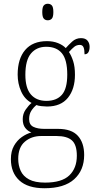

<svg xmlns="http://www.w3.org/2000/svg" viewBox="-20 -762 513 1022"><path d="M217 240Q128 240 83 198.5Q38 157 38 85Q38 43 54.5 14Q71 -15 96 -32.5Q121 -50 147 -57Q128 -64 114.5 -81Q101 -98 101 -128Q101 -156 116.5 -178.5Q132 -201 148 -214Q111 -234 92.5 -275.5Q74 -317 74 -365Q74 -449 114 -496Q154 -543 230 -543Q263 -543 289 -532.5Q315 -522 330 -506Q344 -522 364 -540.5Q384 -559 411 -559Q435 -559 446 -545.5Q457 -532 457 -513Q457 -495 450.5 -484Q444 -473 430 -473Q430 -498 424.5 -510.5Q419 -523 405 -523Q388 -523 375.5 -513Q363 -503 347 -485Q360 -466 369.5 -436.5Q379 -407 379 -364Q379 -288 341.5 -241.5Q304 -195 230 -195Q219 -195 200.5 -197Q182 -199 174 -203Q158 -190 146.5 -172Q135 -154 135 -128Q135 -98 157.5 -87Q180 -76 216 -76H289Q361 -76 394.5 -39Q428 -2 428 63Q428 144 375 192Q322 240 217 240ZM227 -225Q281 -225 309.5 -257.5Q338 -290 338 -365Q338 -444 309.5 -478.5Q281 -513 226 -513Q175 -513 145 -477.5Q115 -442 115 -364Q115 -293 144.5 -259Q174 -225 227 -225ZM220 210Q309 210 349 171.5Q389 133 389 67Q389 9 363 -14.5Q337 -38 281 -38H199Q148 -38 112.5 -8Q77 22 77 84Q77 118 90 147Q103 176 134.5 193Q166 210 220 210ZM234 -654Q221 -654 213 -663Q205 -672 205 -698Q205 -724 213 -733Q221 -742 234 -742Q248 -742 256 -733Q264 -724 264 -698Q264 -672 256 -663Q248 -654 234 -654Z"/></svg>

Font: Noto Serif SemiCondensed ExtraLight
Style: Regular
Weight: 200
Width: 4
Designer: Monotype Design Team
Foundry: Monotype Imaging Inc.
Version: Version 2.014